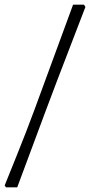

<svg xmlns="http://www.w3.org/2000/svg" viewBox="-28 -695 387 825"><path d="M167 -215 46 110H-2L-8 102Q4 72 45 -29.5Q86 -131 121 -226L286 -675H333L339 -665Q321 -617 270 -485.5Q219 -354 167 -215Z"/></svg>

Font: Alegreya SC
Style: Italic
Weight: 400
Italic angle: -7°
Designer: Juan Pablo del Peral
Foundry: Huerta Tipografica
Version: Version 2.007; ttfautohint (v1.6)